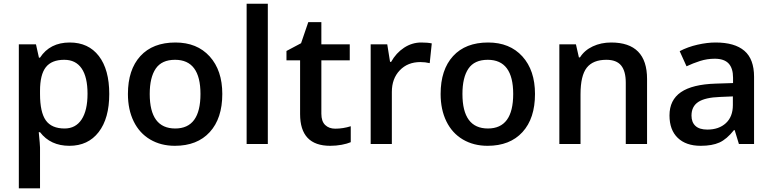

<svg xmlns="http://www.w3.org/2000/svg" viewBox="-20 -780 4183 1040"><path d="M356 9.8Q253.4 9.8 196.8 -64H189.9Q196.8 4.4 196.8 19V240.2H82V-540H174.8Q178.7 -524.9 190.9 -467.8H196.8Q250.5 -549.8 357.9 -549.8Q459 -549.8 515.4 -476.6Q571.8 -403.3 571.8 -271Q571.8 -138.7 514.4 -64.5Q457 9.8 356 9.8ZM328.1 -456.1Q259.8 -456.1 228.3 -416Q196.8 -376 196.8 -288.1V-271Q196.8 -172.4 228 -128.2Q259.3 -84 330.1 -84Q389.6 -84 421.9 -132.8Q454.1 -181.6 454.1 -272Q454.1 -362.8 422.1 -409.4Q390.1 -456.1 328.1 -456.1Z M1184.1 -271Q1184.1 -138.7 1116.2 -64.5Q1048.3 9.8 927.2 9.8Q851.6 9.8 793.5 -24.4Q735.4 -58.6 704.1 -122.6Q672.9 -186.5 672.9 -271Q672.9 -402.3 740.2 -476.1Q807.6 -549.8 930.2 -549.8Q1047.4 -549.8 1115.7 -474.4Q1184.1 -398.9 1184.1 -271ZM791 -271Q791 -84 929.2 -84Q1065.9 -84 1065.9 -271Q1065.9 -456.1 928.2 -456.1Q856 -456.1 823.5 -408.2Q791 -360.4 791 -271Z M1430.7 0H1315.9V-759.8H1430.7Z M1795.9 -83Q1837.9 -83 1879.9 -96.2V-9.8Q1860.8 -1.5 1830.8 4.2Q1800.8 9.8 1768.6 9.8Q1605.5 9.8 1605.5 -162.1V-453.1H1531.7V-503.9L1610.8 -545.9L1649.9 -660.2H1720.7V-540H1874.5V-453.1H1720.7V-164.1Q1720.7 -122.6 1741.5 -102.8Q1762.2 -83 1795.9 -83Z M2261.7 -549.8Q2296.4 -549.8 2318.8 -544.9L2307.6 -438Q2283.2 -443.8 2256.8 -443.8Q2188 -443.8 2145.3 -398.9Q2102.5 -354 2102.5 -282.2V0H1987.8V-540H2077.6L2092.8 -444.8H2098.6Q2125.5 -493.2 2168.7 -521.5Q2211.9 -549.8 2261.7 -549.8Z M2877.9 -271Q2877.9 -138.7 2810.1 -64.5Q2742.2 9.8 2621.1 9.8Q2545.4 9.8 2487.3 -24.4Q2429.2 -58.6 2397.9 -122.6Q2366.7 -186.5 2366.7 -271Q2366.7 -402.3 2434.1 -476.1Q2501.5 -549.8 2624 -549.8Q2741.2 -549.8 2809.6 -474.4Q2877.9 -398.9 2877.9 -271ZM2484.9 -271Q2484.9 -84 2623 -84Q2759.8 -84 2759.8 -271Q2759.8 -456.1 2622.1 -456.1Q2549.8 -456.1 2517.3 -408.2Q2484.9 -360.4 2484.9 -271Z M3484.9 0H3369.6V-332Q3369.6 -394.5 3344.5 -425.3Q3319.3 -456.1 3264.6 -456.1Q3191.9 -456.1 3158.2 -413.1Q3124.5 -370.1 3124.5 -269V0H3009.8V-540H3099.6L3115.7 -469.2H3121.6Q3146 -507.8 3190.9 -528.8Q3235.8 -549.8 3290.5 -549.8Q3484.9 -549.8 3484.9 -352.1Z M3982.4 0 3959.5 -75.2H3955.6Q3916.5 -25.9 3877 -8.1Q3837.4 9.8 3775.4 9.8Q3695.8 9.8 3651.1 -33.2Q3606.4 -76.2 3606.4 -154.8Q3606.4 -238.3 3668.5 -280.8Q3730.5 -323.2 3857.4 -327.1L3950.7 -330.1V-358.9Q3950.7 -410.6 3926.5 -436.3Q3902.3 -461.9 3851.6 -461.9Q3810.1 -461.9 3772 -449.7Q3733.9 -437.5 3698.7 -420.9L3661.6 -502.9Q3705.6 -525.9 3757.8 -537.8Q3810.1 -549.8 3856.4 -549.8Q3959.5 -549.8 4012 -504.9Q4064.5 -460 4064.5 -363.8V0ZM3811.5 -78.1Q3874 -78.1 3911.9 -113Q3949.7 -147.9 3949.7 -210.9V-257.8L3880.4 -254.9Q3799.3 -252 3762.5 -227.8Q3725.6 -203.6 3725.6 -153.8Q3725.6 -117.7 3747.1 -97.9Q3768.6 -78.1 3811.5 -78.1Z"/></svg>

Font: f1_46894          
Style: Regular
Weight: 600
Foundry: Ascender Corporation
Version: Version 1.10